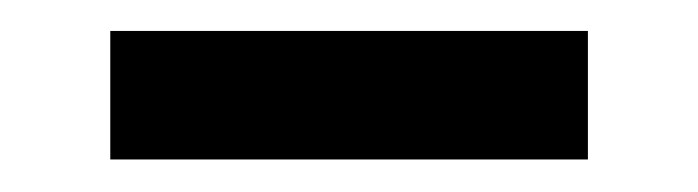

<svg xmlns="http://www.w3.org/2000/svg" viewBox="-20 -664 440 121"><path d="M49.5 -563.5V-644.5H350.5V-563.5Z"/></svg>

Font: Anek Gurmukhi Medium SemiBold
Style: Regular
Weight: 600
Version: Version 1.003